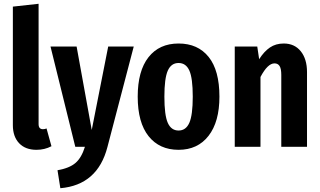

<svg xmlns="http://www.w3.org/2000/svg" viewBox="-20 -776 1691 1015"><path d="M48 -114V-741L184 -756V-120Q184 -93 207 -93Q218 -93 226 -97L252 -3Q216 16 173 16Q114 16 81 -19Q48 -54 48 -114Z M548 1Q496 202 299 219L284 124Q347 113 379 85.5Q411 58 429 0H378L247 -530H385L465 -89L552 -530H687Z M1140 -265Q1140 -132 1082.5 -58Q1025 16 924 16Q823 16 765.5 -56Q708 -128 708 -265Q708 -401 765 -473.5Q822 -546 924 -546Q1026 -546 1083 -475Q1140 -404 1140 -265ZM849 -265Q849 -167 867 -126.5Q885 -86 924 -86Q963 -86 981 -127Q999 -168 999 -265Q999 -363 981 -403Q963 -443 924 -443Q885 -443 867 -402.5Q849 -362 849 -265Z M1603 -395V0H1467V-380Q1467 -413 1458 -427Q1449 -441 1431 -441Q1395 -441 1357 -369V0H1221V-530H1340L1350 -463Q1376 -504 1407 -525Q1438 -546 1480 -546Q1537 -546 1570 -505Q1603 -464 1603 -395Z"/></svg>

Font: Fira Sans Compressed SemiBold
Style: Regular
Weight: 600
Width: 1
Designer: bBox Type GmbH & Carrois Corporate GbR & Edenspiekermann AG
Foundry: bBox Type GmbH & Carrois Corporate GbR & Edenspiekermann AG
Version: Version 4.301